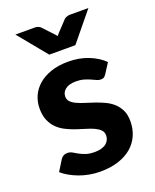

<svg xmlns="http://www.w3.org/2000/svg" viewBox="-138 -805 718 892"><g transform="rotate(-20 221.0 -359.0)"><path d="M377.5 -409.5Q372 -401 366.2 -397.2Q360.5 -393.5 350.5 -393.5Q340.5 -393.5 330 -398.5Q319.5 -403.5 306.5 -409.2Q293.5 -415 276.8 -420Q260 -425 238 -425Q204.5 -425 186 -411.2Q167.5 -397.5 167.5 -375Q167.5 -359.5 178 -349Q188.5 -338.5 205.8 -330.8Q223 -323 245 -316.2Q267 -309.5 290.2 -301.5Q313.5 -293.5 335.5 -283Q357.5 -272.5 374.8 -256.8Q392 -241 402.5 -218.8Q413 -196.5 413 -165Q413 -127.5 399.2 -95.8Q385.5 -64 359 -41Q332.5 -18 293 -5Q253.5 8 202 8Q175.5 8 149.5 3.2Q123.5 -1.5 100 -10.2Q76.5 -19 56 -30.5Q35.5 -42 20.5 -55.5L52.5 -107Q58 -116 66.2 -121Q74.5 -126 87.5 -126Q100 -126 110.5 -119.8Q121 -113.5 134 -106.2Q147 -99 164.8 -92.8Q182.5 -86.5 209 -86.5Q229 -86.5 243.5 -91Q258 -95.5 267 -103.2Q276 -111 280.2 -120.8Q284.5 -130.5 284.5 -141Q284.5 -158 273.8 -168.8Q263 -179.5 245.8 -187.5Q228.5 -195.5 206 -202Q183.5 -208.5 160.2 -216.5Q137 -224.5 114.8 -235.5Q92.5 -246.5 75.2 -263.2Q58 -280 47.2 -304.5Q36.5 -329 36.5 -364Q36.5 -396 49 -424.8Q61.5 -453.5 86.5 -475.5Q111.5 -497.5 148.8 -510.5Q186 -523.5 235 -523.5Q290 -523.5 335 -505.5Q380 -487.5 409 -458.5ZM409.5 -725.5 293.5 -584H164.5L48.5 -725.5H144Q152.5 -725.5 159.8 -722.8Q167 -720 171 -716.5L219 -665.5Q225 -659.5 231 -652Q234 -656 236.8 -659.2Q239.5 -662.5 242.5 -665.5L290.5 -716.5Q294.5 -719.5 302 -722.5Q309.5 -725.5 317.5 -725.5Z"/></g></svg>

Font: Lato 2
Style: Regular
Weight: 800
Designer: Lukasz Dziedzic with Adam Twardoch and Botio Nikoltchev
Foundry: tyPoland Lukasz Dziedzic
Version: Version 2.015; 2015-08-06; http://www.latofonts.com/